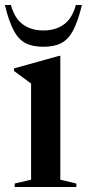

<svg xmlns="http://www.w3.org/2000/svg" viewBox="-34 -752 350 772"><path d="M208.5 -527.5V-29.5L273 -14V0H25V-14L91 -29.5V-416Q82.5 -422.5 64 -436Q45.5 -449.5 22.5 -466.5V-477L204 -527.5ZM140.5 -629.5Q189.5 -629.5 223 -653.8Q256.5 -678 271 -732H295.5Q279.5 -666.5 260 -629.8Q240.5 -593 212.2 -578.5Q184 -564 140.5 -564Q97 -564 68.8 -578.5Q40.5 -593 21 -629.8Q1.5 -666.5 -14.5 -732H10Q24.5 -678 58 -653.8Q91.5 -629.5 140.5 -629.5Z"/></svg>

Font: Newsreader Display Medium
Style: Regular
Weight: 500
Designer: Hugues Gentile
Foundry: Production Type
Version: Version 1.001